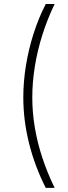

<svg xmlns="http://www.w3.org/2000/svg" viewBox="-20 -788 336 949"><path d="M95.2 -306.2Q95.2 -384.8 108.4 -465.6Q121.6 -546.4 146.5 -623.5Q171.4 -700.7 206.1 -768.1H250Q214.4 -694.3 189.7 -616.5Q165 -538.6 152.3 -460Q139.6 -381.3 139.6 -306.2Q139.6 -232.9 151.9 -159.2Q164.1 -85.4 188.5 -10.7Q212.9 64 250 140.6H206.1Q151.9 33.7 123.5 -80.1Q95.2 -193.8 95.2 -306.2Z"/></svg>

Font: Inter 24pt ExtraLight
Style: Regular
Weight: 250
Designer: Rasmus Andersson
Foundry: rsms
Version: Version 4.001;git-66647c0bb